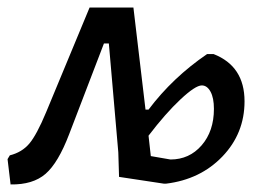

<svg xmlns="http://www.w3.org/2000/svg" viewBox="-36 -480 690 508"><path d="M398 6 279 -12 277 -77 252 -365H239L147 -125Q118 -49 84.5 -20Q51 9 -8 8L-16 -59L-10 -69Q22 -77 41.5 -100Q61 -123 86 -183L201 -460H317L349 -190H357Q421 -275 512 -337H529Q611 -305 611 -212Q611 -127 552.5 -66Q494 -5 403 6ZM498 -254Q481 -254 441.5 -217Q402 -180 357 -121L363 -67L415 -58Q465 -58 497.5 -95.5Q530 -133 530 -192Q530 -221 521 -237.5Q512 -254 498 -254Z"/></svg>

Font: Alegreya Sans SC Medium
Style: Italic
Weight: 500
Italic angle: -7°
Designer: Juan Pablo del Peral
Foundry: Huerta Tipografica
Version: Version 2.007